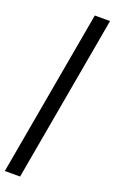

<svg xmlns="http://www.w3.org/2000/svg" viewBox="-214 -791 622 1041"><g transform="rotate(20 97.0 -270.5)"><path d="M-31.5 209 138.5 -750H226.5L56.5 209Z"/></g></svg>

Font: Cabin Condensed
Style: Italic
Weight: 400
Width: 3
Italic angle: -10°
Designer: Pablo Impallari
Foundry: Pablo Impallari. http://www.impallari.com Igino Marini. http://www.ikern.com
Version: Version 3.001; ttfautohint (v1.8.3)